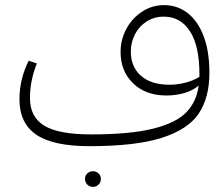

<svg xmlns="http://www.w3.org/2000/svg" viewBox="-20 -558 843 750"><path d="M798 -274Q798 -176 756 -114Q714 -52 611.5 -19.5Q509 13 330 13Q187 13 121.5 -32Q56 -77 56 -170Q56 -248 92 -321L124 -310Q97 -243 97 -175Q97 -101 153 -67Q209 -33 335 -33Q489 -33 578.5 -55.5Q668 -78 708 -119.5Q748 -161 756 -224Q735 -205 701.5 -195Q668 -185 630 -185Q549 -185 500 -232.5Q451 -280 451 -355Q451 -403 473.5 -445Q496 -487 535 -512.5Q574 -538 621 -538Q673 -538 713 -507Q753 -476 775.5 -416.5Q798 -357 798 -274ZM759 -258V-268Q759 -379 722 -436Q685 -493 620 -493Q583 -493 553.5 -474.5Q524 -456 507.5 -424.5Q491 -393 491 -357Q491 -297 530.5 -262Q570 -227 643 -227Q672 -227 704 -235Q736 -243 759 -258ZM312 141Q312 128 321 119.5Q330 111 343 111Q356 111 365 119.5Q374 128 374 141Q374 154 365 163Q356 172 343 172Q330 172 321 163Q312 154 312 141Z"/></svg>

Font: FiraGO ExtraLight
Style: Regular
Weight: 200
Designer: bBox Type
Foundry: bBox Type GmbH
Version: Version 1.001